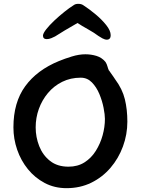

<svg xmlns="http://www.w3.org/2000/svg" viewBox="-20 -981 738 1001"><path d="M327 0Q264 0 213 -27Q162 -54 125.5 -99Q89 -144 69.5 -200.5Q50 -257 50 -317Q50 -447 111.5 -531.5Q173 -616 288 -663Q317 -675 354.5 -686.5Q392 -698 425 -698Q455 -698 483 -689.5Q511 -681 530 -658Q537 -647 540 -635.5Q543 -624 548 -613H549Q551 -610 557.5 -600.5Q564 -591 571 -581.5Q578 -572 580 -568Q618 -517 631 -463.5Q644 -410 644 -347Q644 -280 621 -217.5Q598 -155 556 -106Q514 -57 456 -28.5Q398 0 327 0ZM337 -112Q385 -112 420.5 -134.5Q456 -157 479.5 -194.5Q503 -232 515 -275.5Q527 -319 527 -361Q527 -383 520 -419Q513 -455 498 -491Q483 -527 459 -551.5Q435 -576 401 -576Q348 -576 304.5 -554.5Q261 -533 230 -496Q199 -459 182.5 -413Q166 -367 166 -317Q166 -266 184.5 -219Q203 -172 241 -142Q279 -112 337 -112ZM538 -774Q527 -774 514 -781Q501 -788 494 -793Q470 -811 438.5 -828.5Q407 -846 384 -861Q345 -839 317 -822Q289 -805 267 -791Q260 -787 247.5 -782Q235 -777 224 -777Q204 -777 204 -796Q205 -808 221.5 -829Q238 -850 263.5 -874Q289 -898 316 -919.5Q343 -941 364 -954Q373 -961 388 -961Q404 -961 414 -954Q445 -934 478 -906.5Q511 -879 534 -850Q557 -821 557 -798Q557 -785 551.5 -779.5Q546 -774 538 -774Z"/></svg>

Font: Fuzzy Bubbles
Style: Bold
Weight: 700
Designer: Robert E. Leuschke
Foundry: Robert E. Leuschke
Version: Version 1.010; ttfautohint (v1.8.3)